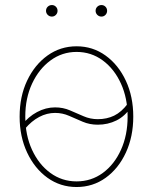

<svg xmlns="http://www.w3.org/2000/svg" viewBox="-20 -733 609 764"><path d="M284.7 11.2Q220.2 11.2 168.9 -25.6Q117.7 -62.5 87.9 -126Q58.1 -189.5 58.1 -269Q58.1 -349.1 87.9 -412.1Q117.7 -475.1 168.9 -512Q220.2 -548.8 284.7 -548.8Q349.1 -548.8 400.1 -512Q451.2 -475.1 480.7 -411.9Q510.3 -348.6 510.3 -269Q510.3 -189.5 481 -126Q451.7 -62.5 400.6 -25.6Q349.6 11.2 284.7 11.2ZM284.7 -11.2Q343.3 -11.2 389.2 -44.9Q435.1 -78.6 461.4 -137Q487.8 -195.3 487.8 -269Q487.8 -342.3 461.2 -400.6Q434.6 -459 388.7 -492.7Q342.8 -526.4 284.7 -526.4Q227.1 -526.4 180.9 -492.4Q134.8 -458.5 107.7 -400.4Q80.6 -342.3 80.6 -269Q80.6 -195.3 107.4 -137Q134.3 -78.6 180.4 -44.9Q226.6 -11.2 284.7 -11.2ZM79.6 -220.7 66.9 -235.4Q92.8 -268.6 127.4 -287.1Q162.1 -305.7 199.2 -305.7Q231 -305.7 258.3 -293.9Q285.6 -282.2 312.5 -270.5Q339.4 -258.8 369.1 -258.8Q405.3 -258.8 434.3 -272.9Q463.4 -287.1 488.3 -320.3L502 -307.6Q477.5 -270.5 443.4 -253.7Q409.2 -236.8 369.1 -236.8Q336.9 -236.8 309.3 -248.5Q281.7 -260.3 255.1 -272Q228.5 -283.7 199.2 -283.7Q166.5 -283.7 136 -267.6Q105.5 -251.5 79.6 -220.7ZM383.8 -667Q374 -667 367.2 -673.8Q360.4 -680.7 360.4 -689.9Q360.4 -699.7 367.2 -706.3Q374 -712.9 383.8 -712.9Q393.1 -712.9 399.7 -706.3Q406.2 -699.7 406.2 -689.9Q406.2 -680.7 399.7 -673.8Q393.1 -667 383.8 -667ZM186.5 -667Q176.8 -667 169.9 -673.8Q163.1 -680.7 163.1 -689.9Q163.1 -699.7 169.9 -706.3Q176.8 -712.9 186.5 -712.9Q195.8 -712.9 202.4 -706.3Q209 -699.7 209 -689.9Q209 -680.7 202.4 -673.8Q195.8 -667 186.5 -667Z"/></svg>

Font: Inter 17pt Thin
Style: Regular
Weight: 250
Version: Version 4.001;git-66647c0bb